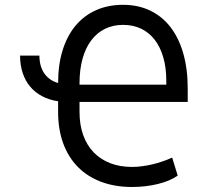

<svg xmlns="http://www.w3.org/2000/svg" viewBox="-20 -757 852 789"><path d="M142 -528.4Q142 -484.4 162.1 -455.4Q182.2 -426.5 218.8 -415.8Q218.8 -490.8 237.2 -550.2Q255.7 -609.7 290.3 -651.3Q324.9 -692.8 374.3 -715Q423.7 -737.2 485.8 -737.2Q547.6 -737.2 596.9 -713.6Q646.3 -690 680.6 -645.6Q714.8 -601.2 733.1 -537.5Q751.4 -473.7 751.4 -393.5V-338.1H306.8V-296.9Q306.8 -244.3 321.7 -202.4Q336.6 -160.5 364.5 -131.4Q392.4 -102.3 432.4 -86.6Q472.3 -71 522.7 -71Q541.5 -71 562.5 -73.7Q583.5 -76.3 604.8 -81.3Q626.1 -86.3 647 -93.4Q668 -100.5 687.5 -109.4L710.2 -35.5Q695 -24.5 674.4 -15.8Q653.8 -7.1 629.6 -1.1Q605.5 5 578.3 8.2Q551.1 11.4 522.7 11.4Q452.1 11.4 395.6 -9.9Q339.1 -31.2 299.9 -71Q260.7 -110.8 239.7 -168Q218.8 -225.1 218.8 -296.9V-340.9Q182.2 -346.2 153.1 -361.7Q123.9 -377.1 103.9 -401.1Q83.8 -425.1 73.2 -457.2Q62.5 -489.3 62.5 -528.4ZM663.4 -409.1V-424.7Q663.4 -478.3 651.1 -521Q638.8 -563.6 615.9 -593.4Q593 -623.2 560.2 -639Q527.3 -654.8 485.8 -654.8Q444.2 -654.8 411 -638.3Q377.8 -621.8 354.6 -590.7Q331.3 -559.7 319.1 -515.3Q306.8 -470.9 306.8 -414.8V-409.1Z"/></svg>

Font: Interop
Style: Regular
Weight: 400
Designer: Rasmus Andersson, Google, Jang Haemin
Foundry: jhaemin
Version: Version 1.008